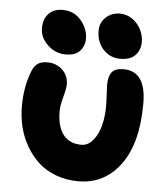

<svg xmlns="http://www.w3.org/2000/svg" viewBox="-54 -862 764 875"><g transform="rotate(5 327.5 -424.0)"><path d="M478 -607.9Q431.6 -607.9 400.4 -641.6Q369.1 -675.3 369.1 -727.1Q369.1 -764.2 395.5 -788.6Q421.9 -813 460 -813Q492.2 -813 518.1 -793.9Q543.9 -774.9 556.9 -747.6Q569.8 -720.2 569.8 -692.9Q569.8 -656.7 547.4 -632.3Q524.9 -607.9 478 -607.9ZM229 -606Q181.6 -606 146.2 -639.6Q110.8 -673.3 110.8 -715.8Q110.8 -757.8 134.3 -782.5Q157.7 -807.1 198.2 -807.1Q250 -807.1 282.5 -768.8Q314.9 -730.5 314.9 -686Q314.9 -652.3 293.9 -629.2Q272.9 -606 229 -606ZM336.9 -35.2Q280.3 -35.2 232.4 -53.5Q184.6 -71.8 151.6 -102.8Q118.7 -133.8 95.5 -174.8Q72.3 -215.8 61.5 -261Q50.8 -306.2 50.8 -353Q50.8 -444.8 80.1 -517.1Q88.9 -540 105.2 -551.5Q121.6 -563 149.9 -563Q190.4 -563 218.3 -536.6Q246.1 -510.3 246.1 -470.2Q246.1 -452.1 235.1 -412.1Q224.1 -372.1 224.1 -346.2Q224.1 -276.4 252.7 -239.3Q281.2 -202.1 335.9 -202.1Q366.7 -202.1 389.6 -230.2Q412.6 -258.3 422.9 -299.3Q433.1 -340.3 433.1 -387.2Q433.1 -408.2 431.2 -438.5Q429.2 -468.8 429.2 -483.9Q429.2 -522.9 444.3 -542.5Q459.5 -562 498 -562Q601.1 -562 601.1 -414.1Q601.1 -231.4 528.3 -133.3Q455.6 -35.2 336.9 -35.2Z"/></g></svg>

Font: Shantell Sans Bouncy
Style: Regular
Weight: 800
Designer: Stephen Nixon, Anya Danilova, Shantell Martin
Foundry: Arrow Type
Version: Version 1.006;[9816181b4]